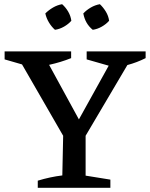

<svg xmlns="http://www.w3.org/2000/svg" viewBox="-20 -895 715 915"><path d="M160 0V-34Q219 -52 277 -59L281 -248L85 -588L2 -612V-650H319V-618Q269 -598 214 -586L356 -326L498 -582L393 -612V-650H674V-618Q632 -597 587 -585L388 -248V-58L506 -39V0ZM276 -875Q293 -860 305 -839.5Q317 -819 320 -796Q306 -780 285 -768Q264 -756 242 -753Q226 -767 213.5 -787.5Q201 -808 196 -831Q212 -847 232.5 -859Q253 -871 276 -875ZM456 -875Q472 -860 484.5 -839.5Q497 -819 500 -796Q486 -780 465 -768Q444 -756 422 -753Q386 -782 377 -831Q392 -847 412.5 -859Q433 -871 456 -875Z"/></svg>

Font: Piazzolla SC Medium
Style: Regular
Weight: 500
Designer: Juan Pablo del Peral
Foundry: Huerta Tipografica
Version: Version 1.330